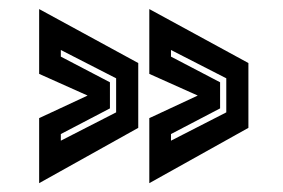

<svg xmlns="http://www.w3.org/2000/svg" viewBox="-20 -522 640 434"><path d="M68.5 -108V-255L178 -306L68.5 -355V-501.5L292.5 -379.5V-233ZM117.5 -204 242.5 -268V-345L117.5 -409V-394L228.5 -336V-277L117.5 -219ZM317.5 -108V-255L427 -306L317.5 -355V-501.5L541.5 -379.5V-233ZM366.5 -204 491.5 -268V-345L366.5 -409V-394L477.5 -336V-277L366.5 -219Z"/></svg>

Font: Tourney Thin
Style: Regular
Weight: 100
Designer: Tyler Finck
Foundry: Etcetera Type Co
Version: Version 1.015